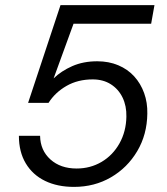

<svg xmlns="http://www.w3.org/2000/svg" viewBox="-20 -720 654 752"><path d="M270 12Q205 12 156.5 -11.5Q108 -35 81 -80Q54 -125 54 -188H137Q138 -131 177.5 -95.5Q217 -60 280 -60Q334 -60 378 -86Q422 -112 448 -158.5Q474 -205 475 -263Q476 -305 460 -338Q444 -371 414 -390Q384 -409 343 -409Q285 -409 240.5 -383.5Q196 -358 170 -317H90L217 -700H585L572 -627H268L190 -413Q220 -442 263 -461Q306 -480 361 -480Q406 -480 443 -464.5Q480 -449 505.5 -421Q531 -393 544.5 -355.5Q558 -318 557 -275Q556 -193 517.5 -128Q479 -63 414.5 -25.5Q350 12 270 12Z"/></svg>

Font: DM Sans 20pt
Style: Italic
Weight: 400
Italic angle: -10°
Version: Version 4.004;gftools[0.9.30]